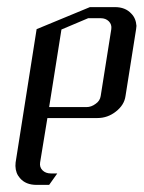

<svg xmlns="http://www.w3.org/2000/svg" viewBox="-20 -332 406 540"><path d="M23.4 134.8Q23.4 129.4 23.9 125L83 -250L232.9 -312H303.2Q332.5 -312 349.1 -293.9Q362.3 -280.8 363.8 -259.3Q363.8 -257.8 362.8 -250L333 -62Q329.6 -36.6 305.7 -18.1Q282.7 0 253.9 0H113.3L92.8 125Q90.8 138.2 99.6 147Q108.4 155.8 123 155.8H141.1L118.2 188H83Q52.2 188 36.1 168.9Q23.9 155.3 23.4 134.8ZM118.2 -30.8H223.1Q236.8 -30.8 249 -40Q261.2 -48.3 263.2 -62L293 -250Q294.9 -263.2 286.1 -272Q277.3 -280.8 263.2 -280.8H228L152.8 -249Z"/></svg>

Font: Hhenum
Style: Italic
Weight: 400
Designer: T. Christopher White
Version: Version 1.0